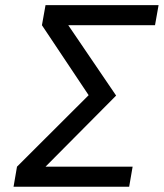

<svg xmlns="http://www.w3.org/2000/svg" viewBox="-20 -713 626 733"><path d="M31.7 0 44.9 -76.7 318.4 -349.6 140.1 -616.7 153.8 -693.4H585.4L571.8 -616.7H240.7L423.3 -348.1L153.8 -76.7H486.3L473.1 0Z"/></svg>

Font: CaskaydiaCove NFP SemiLight
Style: Italic
Weight: 350
Italic angle: -10°
Designer: Aaron Bell
Foundry: Saja Typeworks
Version: Version 2111.001; VTT 6.35;Nerd Fonts 3.1.1